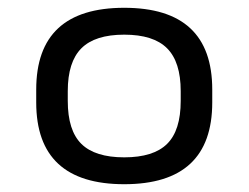

<svg xmlns="http://www.w3.org/2000/svg" viewBox="-20 -758 640 493"><path d="M299 -285Q73 -285 73 -495V-528Q73 -738 299 -738Q525 -738 525 -528V-495Q525 -285 299 -285ZM299 -354Q374 -354 409 -388.5Q444 -423 444 -499V-524Q444 -599 409 -634Q374 -669 299 -669Q224 -669 189 -634Q154 -599 154 -524V-499Q154 -423 189 -388.5Q224 -354 299 -354Z"/></svg>

Font: M PLUS Code Latin 60
Style: Regular
Weight: 400
Width: 7
Monospace: yes
Designer: Coji Morishita
Foundry: UNDERFOREST DESIGN
Version: Version 1.005; ttfautohint (v1.8.3)